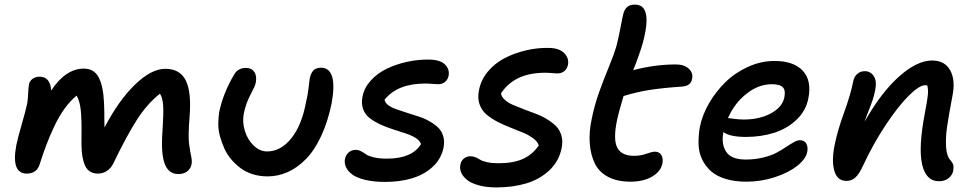

<svg xmlns="http://www.w3.org/2000/svg" viewBox="-20 -776 4233 834"><path d="M96.2 -22Q27.8 -22 50.8 -145Q57.1 -175.8 74.2 -235.1Q91.3 -294.4 98.1 -326.2Q101.1 -342.8 102.3 -370.4Q103.5 -397.9 106 -410.2Q108.9 -424.3 121.6 -433.6Q134.3 -442.9 151.9 -442.9Q176.3 -442.9 188.7 -426.5Q201.2 -410.2 202.1 -382.8Q265.6 -478 344.2 -478Q370.1 -478 387.7 -465.1Q405.3 -452.1 415 -426Q424.8 -399.9 428.7 -367.4Q432.6 -335 433.1 -290Q433.1 -241.2 434.1 -222.2Q494.1 -337.9 565.4 -407.5Q636.7 -477.1 698.2 -477.1Q762.2 -477.1 787.4 -425.8Q812.5 -374.5 803.2 -265.1Q796.9 -183.6 801.3 -150.9Q805.7 -118.2 810.3 -97.7Q814.9 -77.1 812 -62Q807.6 -42 792.2 -31Q776.9 -20 754.9 -20Q713.9 -20 696.5 -61.8Q679.2 -103.5 685.1 -196.8Q690.9 -283.7 688.7 -317.4Q686.5 -351.1 674.8 -369.1Q618.2 -324.2 573.5 -253.9Q528.8 -183.6 472.2 -65.9Q461.9 -44.9 444.1 -33.4Q426.3 -22 405.8 -22Q382.8 -22 367.9 -33Q353 -43.9 345.5 -66.4Q337.9 -88.9 335.4 -116.9Q333 -145 334 -185.1Q335 -259.3 330.8 -297.9Q326.7 -336.4 313 -360.8Q285.2 -338.4 260.7 -304.4Q236.3 -270.5 216.6 -228.8Q196.8 -187 182.4 -149.2Q168 -111.3 152.8 -64Q140.6 -22 96.2 -22Z M1142.1 -9.8Q1108.4 -9.8 1078.6 -19Q1048.8 -28.3 1026.4 -44.7Q1003.9 -61 985.1 -83Q966.3 -105 954.8 -130.4Q943.4 -155.8 935.8 -182.9Q928.2 -210 928.2 -236.8Q928.2 -263.7 932.1 -289.1Q949.2 -371.6 997.1 -452.1Q1003.9 -465.3 1017.3 -473.1Q1030.8 -481 1047.9 -481Q1073.2 -481 1085 -463.1Q1096.7 -445.3 1090.8 -416Q1088.4 -402.8 1068.1 -364.7Q1047.9 -326.7 1039.1 -283.2Q1031.7 -246.1 1043.7 -207.3Q1055.7 -168.5 1082.3 -143.3Q1108.9 -118.2 1140.1 -118.2Q1199.2 -118.2 1244.9 -174.6Q1290.5 -231 1309.1 -331.1Q1316.4 -360.4 1320.3 -393.8Q1324.2 -427.2 1325.2 -434.1Q1330.1 -458 1341.1 -470Q1352.1 -481.9 1375 -481.9Q1409.7 -481.9 1422.1 -444.6Q1434.6 -407.2 1420.9 -329.1Q1404.3 -247.6 1375.2 -185.3Q1346.2 -123 1309.1 -85.2Q1272 -47.4 1230 -28.6Q1188 -9.8 1142.1 -9.8Z M1652.8 14.2Q1602.1 14.2 1564.7 4.9Q1527.3 -4.4 1508.5 -19.3Q1489.7 -34.2 1482.4 -51Q1475.1 -67.9 1478.5 -85.9Q1482.4 -103.5 1494.9 -114.3Q1507.3 -125 1525.4 -125Q1537.1 -125 1548.3 -119.1Q1559.6 -113.3 1569.3 -106Q1579.1 -98.6 1603 -92.8Q1627 -86.9 1660.6 -86.9Q1770 -86.9 1808.6 -149.9Q1804.7 -164.1 1786.9 -175.8Q1769 -187.5 1744.1 -195.8Q1719.2 -204.1 1690.4 -213.1Q1661.6 -222.2 1635 -234.1Q1608.4 -246.1 1587.6 -261.5Q1566.9 -276.9 1557.6 -301.3Q1548.3 -325.7 1554.7 -356.9Q1562 -395 1591.1 -426.8Q1620.1 -458.5 1661.1 -478Q1702.1 -497.6 1749.8 -507.8Q1797.4 -518.1 1843.8 -517.1Q1891.6 -516.6 1912.6 -496.3Q1933.6 -476.1 1928.7 -446.8Q1924.8 -429.7 1912.8 -419.9Q1900.9 -410.2 1882.8 -410.2Q1875 -410.2 1858.4 -411.6Q1841.8 -413.1 1826.7 -413.1Q1706.5 -413.1 1650.4 -342.8Q1652.3 -330.1 1666 -319.6Q1679.7 -309.1 1699.7 -302.2Q1719.7 -295.4 1744.6 -287.1Q1769.5 -278.8 1794.4 -271.2Q1819.3 -263.7 1842 -251.2Q1864.7 -238.8 1881.1 -223.9Q1897.5 -209 1904.8 -186Q1912.1 -163.1 1906.7 -134.8Q1896.5 -85.4 1859.4 -51.3Q1822.3 -17.1 1769.8 -1.5Q1717.3 14.2 1652.8 14.2Z M2136.2 38.1Q2092.8 38.1 2059.8 29.1Q2026.9 20 2009 5.6Q1991.2 -8.8 1983.6 -25.6Q1976.1 -42.5 1979.5 -60.1Q1982.4 -76.7 1994.4 -86.9Q2006.3 -97.2 2024.4 -97.2Q2035.2 -97.2 2046.1 -92.5Q2057.1 -87.9 2066.2 -82Q2075.2 -76.2 2096.2 -71.5Q2117.2 -66.9 2145.5 -66.9Q2208.5 -66.9 2250 -85Q2291.5 -103 2320.3 -144Q2315.4 -160.6 2296.6 -174.8Q2277.8 -189 2252.4 -199.7Q2227.1 -210.4 2197.5 -221.7Q2168 -232.9 2140.9 -247.1Q2113.8 -261.2 2093 -278.8Q2072.3 -296.4 2063 -323.2Q2053.7 -350.1 2060.5 -383.8Q2068.8 -428.7 2098.9 -464.8Q2128.9 -501 2171.6 -523.2Q2214.4 -545.4 2263.7 -557.1Q2313 -568.8 2363.3 -567.9Q2408.7 -567.4 2430.4 -545.7Q2452.1 -523.9 2447.3 -495.1Q2443.4 -477.1 2431.2 -467Q2418.9 -457 2400.4 -457Q2394 -457 2377.9 -458.5Q2361.8 -460 2347.7 -460Q2214.4 -460 2156.2 -370.1Q2158.7 -355 2173.1 -342Q2187.5 -329.1 2208.5 -320.3Q2229.5 -311.5 2255.1 -301.5Q2280.8 -291.5 2306.4 -282.2Q2332 -272.9 2355.2 -258.8Q2378.4 -244.6 2395 -228.3Q2411.6 -211.9 2418.7 -187Q2425.8 -162.1 2419.4 -131.8Q2407.7 -74.7 2365.7 -35.6Q2323.7 3.4 2265.4 20.8Q2207 38.1 2136.2 38.1Z M2718.3 13.2Q2661.6 13.2 2622.3 -7.3Q2583 -27.8 2564.7 -64Q2546.4 -100.1 2542 -150.1Q2537.6 -200.2 2550.3 -259.8Q2562.5 -319.8 2582.3 -375.2Q2602.1 -430.7 2624.3 -484.1Q2646.5 -537.6 2658.2 -578.1Q2667.5 -614.3 2675.5 -657.5Q2683.6 -700.7 2687.5 -715.8Q2692.4 -734.9 2703.9 -745.4Q2715.3 -755.9 2738.3 -755.9Q2817.4 -755.9 2771.5 -586.9Q2755.4 -532.7 2730.5 -471.2Q2824.7 -496.1 2916.5 -496.1Q2951.2 -496.1 2971.4 -478Q2991.7 -460 2986.3 -434.1Q2981.9 -402.8 2942.4 -399.9Q2857.4 -394 2801.8 -385.3Q2746.1 -376.5 2688.5 -358.9Q2668 -291.5 2659.2 -249Q2643.1 -167.5 2661.9 -133.3Q2680.7 -99.1 2734.4 -99.1Q2762.7 -99.1 2787.8 -108.2Q2813 -117.2 2824.2 -117.2Q2843.3 -117.2 2852.3 -103.3Q2861.3 -89.4 2857.4 -65.9Q2850.1 -30.8 2812.3 -8.8Q2774.4 13.2 2718.3 13.2Z M3222.2 13.2Q3171.4 13.2 3132.1 1.2Q3092.8 -10.7 3068.6 -32.2Q3044.4 -53.7 3030 -83.3Q3015.6 -112.8 3014.4 -148.4Q3013.2 -184.1 3020 -224.1Q3030.3 -276.4 3059.8 -327.4Q3089.4 -378.4 3131.3 -419.4Q3173.3 -460.4 3229.5 -485.8Q3285.6 -511.2 3344.2 -511.2Q3427.7 -511.2 3467.3 -468.5Q3506.8 -425.8 3491.2 -348.1Q3480.5 -294.4 3439.9 -255.9Q3399.4 -217.3 3342.8 -199.2Q3286.1 -181.2 3220.2 -181.2Q3151.4 -181.2 3122.1 -202.1Q3112.3 -148.9 3134.8 -116Q3157.2 -83 3219.2 -83Q3259.3 -83 3294.4 -91.6Q3329.6 -100.1 3352.8 -112.5Q3376 -125 3394.5 -137.5Q3413.1 -149.9 3428.2 -158.4Q3443.4 -167 3454.1 -167Q3474.1 -167 3482.4 -152.3Q3490.7 -137.7 3486.3 -115.2Q3480 -85 3442.6 -55.4Q3405.3 -25.9 3345.5 -6.3Q3285.6 13.2 3222.2 13.2ZM3333 -410.2Q3274.9 -410.2 3222.7 -368.9Q3170.4 -327.6 3142.1 -263.2Q3146.5 -263.2 3168 -260Q3189.5 -256.8 3210.9 -256.8Q3279.3 -256.8 3329.1 -283.9Q3378.9 -311 3387.2 -354Q3393.1 -383.3 3380.6 -396.7Q3368.2 -410.2 3333 -410.2Z M4058.6 11.2Q4002 11.2 3985.4 -62Q3968.8 -135.3 3997.6 -286.1Q4007.8 -338.4 4010.3 -363Q4012.7 -387.7 4007.8 -404.8Q4004.9 -405.8 3998.5 -405.8Q3973.1 -405.8 3927.2 -360.1Q3881.3 -314.5 3827.4 -233.2Q3773.4 -151.9 3730.5 -60.1Q3712.9 -21 3696.3 -5.6Q3679.7 9.8 3656.7 9.8Q3616.2 9.8 3603.8 -35.2Q3591.3 -80.1 3606.4 -150.9Q3618.7 -210.9 3646.7 -287.8Q3674.8 -364.7 3686.5 -423.8Q3690.4 -443.4 3703.9 -455.1Q3717.3 -466.8 3736.3 -466.8Q3761.2 -466.8 3775.4 -445.6Q3789.6 -424.3 3781.7 -384.8Q3777.8 -363.8 3770.8 -342.5Q3763.7 -321.3 3752.7 -293.9Q3741.7 -266.6 3735.4 -247.1Q3807.1 -374 3885.3 -443.6Q3963.4 -513.2 4028.8 -513.2Q4084.5 -513.2 4107.9 -469.7Q4131.3 -426.3 4116.7 -356.9Q4100.1 -269.5 4093.5 -222.7Q4086.9 -175.8 4089.6 -136.2Q4092.3 -96.7 4109.4 -79.1Q4118.2 -68.8 4120.6 -59.6Q4123 -50.3 4120.6 -34.2Q4116.7 -15.1 4100.3 -2Q4084 11.2 4058.6 11.2Z"/></svg>

Font: Shantell Sans Irregular
Style: Italic
Weight: 500
Italic angle: -11.31°
Designer: Stephen Nixon, Anya Danilova, Shantell Martin
Foundry: Arrow Type
Version: Version 1.006;[9816181b4]